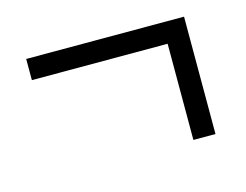

<svg xmlns="http://www.w3.org/2000/svg" viewBox="-50 -449 516 403"><g transform="rotate(-15 207.5 -247.5)"><path d="M375 -375V-120H327V-329H32V-375Z"/></g></svg>

Font: Noto Sans ExtraCondensed Light
Style: Regular
Weight: 300
Width: 2
Designer: Monotype Design Team
Foundry: Monotype Imaging Inc.
Version: Version 2.013; ttfautohint (v1.8.4.7-5d5b)